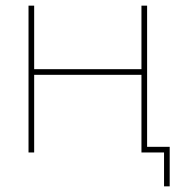

<svg xmlns="http://www.w3.org/2000/svg" viewBox="-20 -540 662 680"><path d="M491 0H481V-275H101V0H81V-520H101V-295H481V-520H501V-20H581V120H561V0H501Z"/></svg>

Font: Mplus 1p Thin
Style: Regular
Weight: 250
Version: Version 1.061